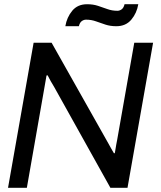

<svg xmlns="http://www.w3.org/2000/svg" viewBox="-20 -888 762 908"><path d="M18 0 139 -686H224L494 -207Q498 -200 502 -192.5Q506 -185 510.5 -177.5Q515 -170 519 -163L523 -164Q525 -174 526.5 -184.5Q528 -195 530 -205.5Q532 -216 534 -226L615 -686H704L583 0H502L236 -477Q228 -490 220 -504Q212 -518 205 -532L200 -531Q198 -520 196 -508Q194 -496 192 -485Q190 -474 188 -462L107 0ZM289 -764Q296 -806 321.5 -837Q347 -868 392 -868Q420 -868 443 -860.5Q466 -853 488 -845Q510 -837 535 -837Q546 -837 555.5 -844Q565 -851 569 -868H634Q627 -826 601 -795Q575 -764 530 -764Q502 -764 479 -771.5Q456 -779 434 -787Q412 -795 387 -795Q376 -795 366.5 -788Q357 -781 353 -764Z"/></svg>

Font: Archivo VF Beta
Style: Italic
Weight: 400
Italic angle: -10°
Designer: Hector Gatti
Foundry: Omnibus-Type
Version: Version 1.002